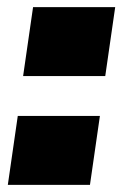

<svg xmlns="http://www.w3.org/2000/svg" viewBox="-20 -520 352 540"><path d="M261 -194 233 0H2L30 -194ZM304 -500 276 -306H45L73 -500Z"/></svg>

Font: Pathway Extreme 28pt Black
Style: Italic
Weight: 900
Italic angle: -8°
Designer: Eduardo Rodriguez Tunni
Foundry: Eduardo Rodriguez Tunni
Version: Version 1.001;gftools[0.9.26]